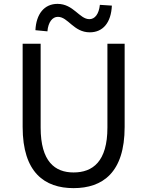

<svg xmlns="http://www.w3.org/2000/svg" viewBox="-20 -959 761 992"><path d="M444 -792C512 -792 554 -842 558 -930L496 -934C491 -886 470 -860 442 -860C390 -860 360 -939 277 -939C209 -939 167 -887 163 -803L225 -797C229 -845 251 -872 279 -872C332 -872 360 -792 444 -792ZM360 13C510 13 624 -67 624 -303V-733H535V-300C535 -124 459 -68 360 -68C264 -68 190 -124 190 -300V-733H97V-303C97 -67 211 13 360 13Z"/></svg>

Font: Spoqa Han Sans Neo Regular
Style: Regular
Weight: 400
Designer: [Spoqa Han Sans Neo] Dong-huui Kim  Younghwa Kang  Yujin Lee  [Noto Sans] Ryoko NISHIZUKA  (kana & ideographs); Paul D. 
Foundry: Spoqa (http://www.spoqa-han-sans.com)
Version: Version 1.000